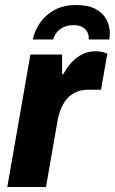

<svg xmlns="http://www.w3.org/2000/svg" viewBox="-20 -744 457 764"><path d="M9 0 101 -527H227V-449H232Q247 -477 266 -497Q285 -517 308.5 -528.5Q332 -540 360 -540Q375 -540 387.5 -537Q400 -534 407 -530L382 -387H333Q305 -387 284 -378Q263 -369 248 -352.5Q233 -336 222.5 -311Q212 -286 207 -252L163 0ZM283 -724Q331 -724 360.5 -708Q390 -692 403.5 -666.5Q417 -641 417 -613Q417 -607 416.5 -600.5Q416 -594 415 -587H333Q334 -605 327 -617.5Q320 -630 306.5 -637Q293 -644 272 -644Q248 -644 231 -635Q214 -626 204.5 -613.5Q195 -601 192 -587H111Q117 -620 138 -651.5Q159 -683 195.5 -703.5Q232 -724 283 -724Z"/></svg>

Font: Archivo SemiCondensed ExtraBold
Style: Italic
Weight: 800
Width: 4
Italic angle: -10°
Designer: Hector Gatti
Foundry: Omnibus-Type
Version: Version 2.001